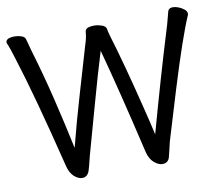

<svg xmlns="http://www.w3.org/2000/svg" viewBox="-80 -805 1040 917"><g transform="rotate(-10 440.0 -346.5)"><path d="M384 -665Q384 -680 399 -686Q412 -690 429 -690Q446 -690 464 -684Q485 -677 487 -663Q489 -650 491 -644Q493 -638 495 -629Q540 -481 592 -270Q611 -195 626 -128Q703 -405 759 -587Q773 -629 790 -697Q795 -711 814 -711Q827 -711 842 -705Q857 -699 868.5 -689.5Q880 -680 880 -668Q880 -663 878 -660Q835 -560 763 -326Q732 -226 689 -82Q685 -66 681 -48Q677 -30 672 -11Q665 18 636 18Q617 18 596.5 0.5Q576 -17 567 -51Q493 -368 439 -566Q407 -463 365.5 -313Q324 -163 301 -82Q297 -68 293 -50Q288 -29 282 -10Q272 17 247 17Q229 17 209 0Q190 -17 181 -50Q92 -410 31 -601Q13 -660 5 -676Q3 -680 3 -683Q3 -695 17 -701Q29 -705 45.5 -705Q62 -705 78.5 -699.5Q95 -694 98 -681L112 -629Q150 -502 179.5 -380Q209 -258 236 -131Q269 -260 305 -381L372 -609Q382 -638 384 -665Z"/></g></svg>

Font: Moon Stars Kai
Style: Bold
Weight: 700
Designer: GuiWonder
Version: Version 1.101